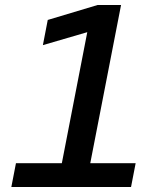

<svg xmlns="http://www.w3.org/2000/svg" viewBox="-20 -750 660 770"><path d="M25.5 0H505.5L524 -95.5H342L465.5 -730H371.5L171.5 -670L152 -569L330 -621L228 -95.5H44Z"/></svg>

Font: Monaspace Krypton Medium
Style: Italic
Weight: 500
Italic angle: -11°
Designer: Riley Cran & the Lettermatic Team
Foundry: Lettermatic
Version: Version 1.101 (Monaspace Krypton)